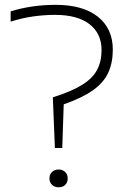

<svg xmlns="http://www.w3.org/2000/svg" viewBox="-20 -769 520 794"><path d="M207 -157 198.5 -366.5Q275 -390.5 318.8 -417.5Q362.5 -444.5 381.2 -479.5Q400 -514.5 400 -562Q400 -630.5 350.2 -669Q300.5 -707.5 207.5 -707.5Q163 -707.5 117 -701Q71 -694.5 24 -679.5V-722Q111.5 -749 210 -749Q323 -749 384.8 -699.8Q446.5 -650.5 446.5 -564Q446.5 -509 427.5 -468Q408.5 -427 364 -395.5Q319.5 -364 243.5 -337.5L237.5 -157ZM222.5 5.5Q205.5 5.5 195 -4.8Q184.5 -15 184.5 -31Q184.5 -47.5 195 -57.8Q205.5 -68 222.5 -68Q239 -68 249.5 -57.8Q260 -47.5 260 -31Q260 -15 250 -4.8Q240 5.5 222.5 5.5Z"/></svg>

Font: Encode Sans Exp XLt
Style: Regular
Weight: 200
Width: 7
Designer: Multiple Designers
Foundry: Impallari Type
Version: Version 3.002; ttfautohint (v1.8.3) -l 8 -r 50 -G 200 -x 14 